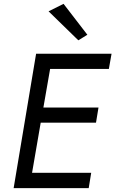

<svg xmlns="http://www.w3.org/2000/svg" viewBox="-20 -980 601 1000"><path d="M233 -921 311 -960 435 -799 388 -770ZM168 -700H215H561L547 -621H241L206 -420H493L480 -341H192L147 -80H455L442 0H51Z"/></svg>

Font: Jost*
Style: Italic
Weight: 400
Italic angle: -10°
Version: Version 3.7